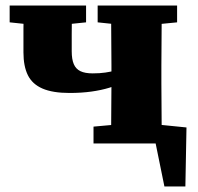

<svg xmlns="http://www.w3.org/2000/svg" viewBox="-20 -520 718 696"><path d="M586 0H497V-74L656 -58L652 156H576L533 -55ZM232 -183Q171 -183 134 -199Q97 -215 81 -247.5Q65 -280 65 -330Q65 -373 65 -415.5Q65 -458 66 -500H241Q241 -476 240.5 -451Q240 -426 240 -398Q240 -370 240 -334Q240 -305 247.5 -287.5Q255 -270 271.5 -262Q288 -254 316 -254Q342 -254 362 -257Q382 -260 398.5 -264.5Q415 -269 429 -275V-221Q406 -211 376.5 -202Q347 -193 311 -188Q275 -183 232 -183ZM382 0Q383 -31 383 -68Q383 -105 383.5 -144Q384 -183 384 -217V-283Q384 -317 383.5 -356Q383 -395 383 -433Q383 -471 382 -500H567Q566 -471 566 -433Q566 -395 565.5 -356Q565 -317 565 -283V-217Q565 -183 565.5 -144Q566 -105 566 -68Q566 -31 567 0ZM15 -439V-500H292V-439L195 -429H110ZM319 0V-61L429 -71H520L622 -61V0ZM334 -439V-500H622V-439L520 -429H429Z"/></svg>

Font: Source Serif 4 ExtraBold
Style: Regular
Weight: 800
Designer: Frank Grießhammer
Foundry: Adobe Systems Incorporated
Version: Version 4.004;hotconv 1.0.116;makeotfexe 2.5.65601